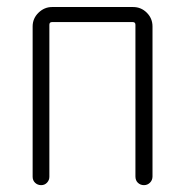

<svg xmlns="http://www.w3.org/2000/svg" viewBox="-20 -540 540 560"><path d="M75.2 -24.4V-462.9Q75.2 -486.3 92.3 -502.9Q109.4 -519.5 131.8 -519.5H368.2Q391.6 -519.5 408.2 -502.9Q424.8 -486.3 424.8 -462.9V-25.4Q424.8 -14.6 417.5 -7.3Q410.2 0 399.9 0Q389.6 0 382.3 -6.8Q375 -13.7 375 -25.4V-467.8Q375 -475.6 367.2 -475.6H131.8Q124 -475.6 124 -467.8V-24.4Q124 -14.6 117.2 -7.3Q110.4 0 100.1 0Q89.8 0 82.5 -6.8Q75.2 -13.7 75.2 -24.4Z"/></svg>

Font: Rounded-X Mgen+ 2m light
Style: Regular
Weight: 200
Designer: [Source Han Sans]
Ryoko NISHIZUKA  (kana & ideographs); Paul D. Hunt (Latin, Greek & Cyrillic); Wenlong ZHANG  (bopomofo
Version: Version 1.059.20150602